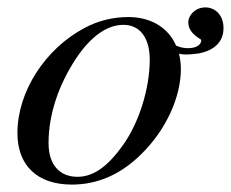

<svg xmlns="http://www.w3.org/2000/svg" viewBox="-20 -487 623 518"><path d="M384 -326C384 -250 356 -156 310 -93C271 -39 233 -10 189 -10C142 -10 111 -41 111 -101C111 -180 139 -259 185 -329C225 -389 269 -420 313 -420C356 -420 384 -387 384 -326ZM583 -411C583 -446 561 -467 534 -467C507 -467 488 -446 488 -427C488 -395 523 -382 523 -379C523 -366 510 -357 487 -357C477 -357 466 -359 455 -364C434 -413 386 -441 327 -441C286 -441 246 -432 207 -411C102 -355 27 -240 27 -128C27 -41 80 11 174 11C240 11 304 -14 362 -72C428 -137 468 -225 468 -301C468 -315 466 -329 463 -342C473 -340 476 -340 483 -340C495 -340 509 -342 517 -343C558 -351 583 -374 583 -411Z"/></svg>

Font: XITS
Style: Italic
Weight: 400
Italic angle: -16.33°
Designer: MicroPress Inc., with final additions and corrections provided by Coen Hoffman, Elsevier (retired)
Version: Version 1.302